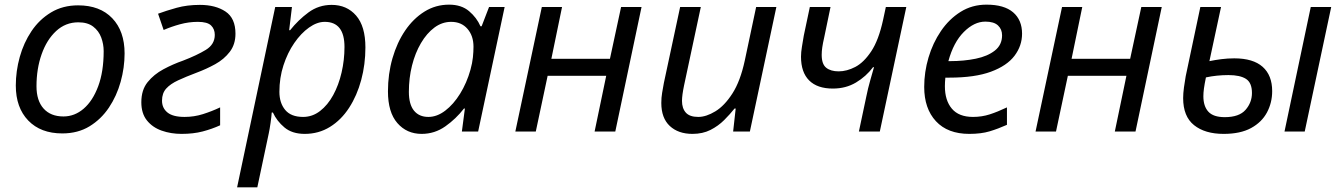

<svg xmlns="http://www.w3.org/2000/svg" viewBox="-20 -566 5776 826"><path d="M248 8Q155 8 101.5 -47.5Q48 -103 48 -198Q48 -260 65 -321Q82 -382 115.5 -432Q149 -482 199.5 -512.5Q250 -543 316 -543Q410 -543 463 -487.5Q516 -432 516 -336Q516 -275 499 -214Q482 -153 448.5 -103Q415 -53 365 -22.5Q315 8 248 8ZM253 -65Q301 -65 340 -98.5Q379 -132 402.5 -195Q426 -258 426 -346Q426 -376 415.5 -404.5Q405 -433 381 -451.5Q357 -470 317 -470Q262 -470 221.5 -432.5Q181 -395 159 -332.5Q137 -270 137 -195Q137 -133 167.5 -99Q198 -65 253 -65Z M761 10Q715 10 675.5 -4Q636 -18 612 -48Q588 -78 588 -126Q588 -179 615 -212.5Q642 -246 683 -268Q724 -290 767 -305Q827 -328 865.5 -351.5Q904 -375 904 -416Q904 -441 888 -456.5Q872 -472 831 -472Q792 -472 754 -461.5Q716 -451 684 -437L660 -507Q695 -520 740 -532.5Q785 -545 840 -545Q907 -545 950 -516.5Q993 -488 993 -421Q993 -375 968.5 -343Q944 -311 906 -290Q868 -269 825 -253Q780 -236 746.5 -220.5Q713 -205 695 -185Q677 -165 677 -133Q677 -101 700.5 -82Q724 -63 774 -63Q815 -63 853 -75Q891 -87 927 -104V-27Q892 -11 852 -0.5Q812 10 761 10Z M1000 240 1164 -536H1236L1224 -436H1228Q1263 -480 1307 -512.5Q1351 -545 1407 -545Q1472 -545 1512 -499Q1552 -453 1552 -362Q1552 -289 1534 -222Q1516 -155 1482 -102.5Q1448 -50 1399.5 -20Q1351 10 1291 10Q1237 10 1204 -17.5Q1171 -45 1154 -82H1149Q1148 -66 1144 -37.5Q1140 -9 1136 9L1087 240ZM1284 -63Q1324 -63 1357 -88.5Q1390 -114 1413.5 -157Q1437 -200 1449.5 -254Q1462 -308 1462 -364Q1462 -472 1377 -472Q1344 -472 1309.5 -447.5Q1275 -423 1246 -381Q1217 -339 1199.5 -285Q1182 -231 1182 -171Q1182 -123 1207 -93Q1232 -63 1284 -63Z M1794 10Q1730 10 1689.5 -36.5Q1649 -83 1649 -173Q1649 -248 1668.5 -315.5Q1688 -383 1723 -434.5Q1758 -486 1806 -516Q1854 -546 1912 -546Q1965 -546 1998 -518Q2031 -490 2047 -453H2052L2084 -536H2151L2037 0H1967L1980 -99H1976Q1942 -55 1896 -22.5Q1850 10 1794 10ZM1823 -63Q1860 -63 1895.5 -90Q1931 -117 1959.5 -163Q1988 -209 2004 -266Q2012 -295 2014.5 -319.5Q2017 -344 2017 -365Q2017 -412 1991 -442Q1965 -472 1921 -472Q1882 -472 1849 -447.5Q1816 -423 1791 -380.5Q1766 -338 1752.5 -284Q1739 -230 1739 -171Q1739 -117 1761 -90Q1783 -63 1823 -63Z M2197 0 2311 -536H2398L2352 -313H2604L2652 -536H2740L2627 0H2538L2588 -240H2336L2285 0Z M2959 10Q2898 10 2861.5 -24Q2825 -58 2825 -123Q2825 -146 2828.5 -166.5Q2832 -187 2836 -209L2906 -536H2995L2923 -199Q2914 -156 2914 -132Q2914 -100 2930.5 -81.5Q2947 -63 2984 -63Q3018 -63 3057.5 -87Q3097 -111 3131 -164Q3165 -217 3184 -305L3233 -536H3320L3206 0H3134L3145 -99H3140Q3121 -75 3095.5 -49.5Q3070 -24 3036.5 -7Q3003 10 2959 10Z M3675 0 3707 -151Q3714 -186 3723.5 -219Q3733 -252 3740 -277H3736Q3706 -237 3662.5 -211Q3619 -185 3563 -185Q3496 -185 3461 -220Q3426 -255 3426 -322Q3426 -341 3430 -365Q3434 -389 3438 -413L3464 -536H3553L3526 -406Q3520 -380 3517.5 -362.5Q3515 -345 3515 -330Q3515 -290 3534.5 -274.5Q3554 -259 3588 -259Q3623 -259 3659.5 -278Q3696 -297 3728 -345Q3760 -393 3779 -480L3791 -536H3879L3765 0Z M4150 10Q4057 10 4006.5 -44.5Q3956 -99 3956 -192Q3956 -256 3974.5 -318.5Q3993 -381 4028 -432.5Q4063 -484 4112.5 -515Q4162 -546 4224 -546Q4300 -546 4338.5 -513Q4377 -480 4377 -421Q4377 -369 4344.5 -326Q4312 -283 4243 -257.5Q4174 -232 4064 -232H4047Q4046 -223 4045.5 -213Q4045 -203 4045 -195Q4045 -134 4075 -98.5Q4105 -63 4166 -63Q4204 -63 4238 -74Q4272 -85 4312 -104V-29Q4274 -12 4237.5 -1Q4201 10 4150 10ZM4060 -303H4067Q4127 -303 4178 -313.5Q4229 -324 4260 -348.5Q4291 -373 4291 -414Q4291 -440 4273.5 -456.5Q4256 -473 4219 -473Q4171 -473 4126.5 -428.5Q4082 -384 4060 -303Z M4435 0 4549 -536H4636L4590 -313H4842L4890 -536H4978L4865 0H4776L4826 -240H4574L4523 0Z M5244 10Q5164 10 5117 -27.5Q5070 -65 5070 -144Q5070 -164 5073.5 -190Q5077 -216 5081 -238L5144 -536H5233L5183 -303Q5207 -308 5234.5 -311.5Q5262 -315 5290 -315Q5371 -315 5412 -278.5Q5453 -242 5453 -174Q5453 -124 5430.5 -82Q5408 -40 5362 -15Q5316 10 5244 10ZM5506 0 5619 -536H5707L5593 0ZM5249 -62Q5311 -62 5338.5 -93.5Q5366 -125 5366 -166Q5366 -210 5340.5 -226.5Q5315 -243 5265 -243Q5240 -243 5215.5 -240.5Q5191 -238 5168 -233Q5162 -204 5159.5 -185.5Q5157 -167 5157 -152Q5157 -109 5178.5 -85.5Q5200 -62 5249 -62Z"/></svg>

Font: Noto Sans IKEA
Style: Italic
Weight: 400
Italic angle: -12°
Designer: Monotype Design Team
Foundry: Monotype Imaging Inc.
Version: Version 2.001